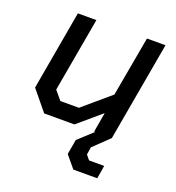

<svg xmlns="http://www.w3.org/2000/svg" viewBox="-128 -601 831 906"><g transform="rotate(20 287.5 -148.0)"><path d="M39 -100 109 -498H202L136 -125L173 -81H266L402 -197L456 -498H549L461 0H372L389 -99L273 0H121ZM291 142 304 67 377 0H461L383 75L377 113L396 136H472L461 202H341Z"/></g></svg>

Font: Chakra Petch Medium
Style: Italic
Weight: 500
Italic angle: -10°
Designer: Katatrad Aksorn Co.,Ltd.
Foundry: Cadson Demak Co.,Ltd.
Version: Version 1.000; ttfautohint (v1.6)